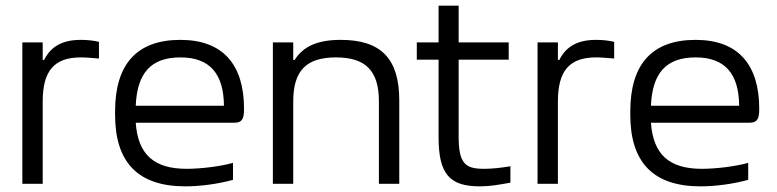

<svg xmlns="http://www.w3.org/2000/svg" viewBox="-20 -650 2748 679"><path d="M266 -509C201 -509 160 -486 136 -438H131V-500H59V0H131V-291C131 -400 172 -447 266 -447C283 -447 307 -445 330 -443V-502C309 -507 288 -509 266 -509Z M843 -265C843 -422 768 -509 618 -509C463 -509 387 -422 387 -256V-244C387 -77 467 9 635 9C688 9 749 1 804 -14V-74C757 -61 689 -53 640 -53C524 -53 468 -104 460 -216H808C836 -216 843 -229 843 -265ZM460 -276C465 -392 514 -447 618 -447C723 -447 771 -388 772 -276Z M945 -500V0H1017V-291C1017 -400 1063 -447 1168 -447C1273 -447 1320 -400 1320 -291V0H1392V-295C1392 -443 1327 -509 1185 -509C1103 -509 1052 -486 1022 -438H1017V-500Z M1691 -53C1624 -53 1602 -73 1602 -168V-439H1779V-500H1602V-630H1531V-500H1454V-439H1531V-165C1531 -34 1570 9 1677 9C1713 9 1740 4 1785 -4V-62C1749 -56 1719 -53 1691 -53Z M2088 -509C2023 -509 1982 -486 1958 -438H1953V-500H1881V0H1953V-291C1953 -400 1994 -447 2088 -447C2105 -447 2129 -445 2152 -443V-502C2131 -507 2110 -509 2088 -509Z M2665 -265C2665 -422 2590 -509 2440 -509C2285 -509 2209 -422 2209 -256V-244C2209 -77 2289 9 2457 9C2510 9 2571 1 2626 -14V-74C2579 -61 2511 -53 2462 -53C2346 -53 2290 -104 2282 -216H2630C2658 -216 2665 -229 2665 -265ZM2282 -276C2287 -392 2336 -447 2440 -447C2545 -447 2593 -388 2594 -276Z"/></svg>

Font: LT Wave Alt Light
Style: Regular
Weight: 300
Designer: Daniel Lyons
Version: Version 2.5 (Glyphs App)